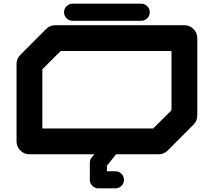

<svg xmlns="http://www.w3.org/2000/svg" viewBox="-20 -847 1174 1054"><path d="M921.4 -241.7V-566.9H313L212.4 -466.8V-141.6H820.8ZM497.6 0H141.6Q112.3 0 91.6 -20.8Q70.8 -41.5 70.8 -70.8V-496.1Q70.8 -525.4 91.8 -545.9L233.4 -688Q253.9 -708.5 283.2 -708.5H992.2Q1021.5 -708.5 1042.2 -687.7Q1063 -667 1063 -637.7V-212.4Q1063 -183.1 1042 -162.6L900.4 -20.5Q879.9 0 850.1 0H617.2L566.9 63V93.3H613.8Q632.8 93.3 646.7 106.9Q660.6 120.6 660.6 140.1Q660.6 159.7 646.7 173.3Q632.8 187 613.8 187H520Q501 187 487.1 173.3Q473.1 159.7 473.1 140.1V46.4Q473.1 29.8 483.4 17.6ZM755.4 -826.7Q774.4 -826.7 788.3 -812.7Q802.2 -798.8 802.2 -779.8Q802.2 -760.3 788.3 -746.6Q774.4 -732.9 755.4 -732.9H378.4Q358.9 -732.9 345.2 -746.6Q331.5 -760.3 331.5 -779.8Q331.5 -798.8 345.2 -812.7Q358.9 -826.7 378.4 -826.7Z"/></svg>

Font: Robtronika
Style: Regular
Weight: 400
Designer: GGBot
Version: 1.00